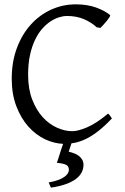

<svg xmlns="http://www.w3.org/2000/svg" viewBox="-20 -650 576 887"><path d="M365.7 111.8Q365.7 129.9 357.2 146.5Q348.6 163.1 330.6 176.8Q312.5 190.4 283.9 200.7Q255.4 210.9 215.3 216.8L204.6 192.9Q230 188.5 247.8 181.9Q265.6 175.3 276.9 167.5Q288.1 159.7 293.2 151.1Q298.3 142.6 298.3 134.8Q298.3 118.2 285.6 111.6Q272.9 105 242.7 102.1Q245.1 95.2 250.5 79.1Q254.9 65.4 262.7 40.5Q266.6 29.3 271.5 14.6Q230 12.7 189.5 -5.9Q146 -26.4 111.3 -64.9Q76.7 -103.5 55.4 -159.4Q34.2 -215.3 34.2 -286.1Q34.2 -364.3 57.9 -427.7Q81.5 -491.2 122.1 -536.1Q162.6 -581.1 216.3 -605.5Q270 -629.9 330.1 -629.9Q382.8 -629.9 422.6 -615.7Q462.4 -601.6 487.8 -581.1Q490.7 -578.6 486.3 -571.3Q481.9 -564 474.4 -554.7Q466.8 -545.4 458.3 -536.1Q449.7 -526.9 443.8 -521L426.8 -523.9Q401.9 -546.9 367.7 -561.5Q333.5 -576.2 289.1 -576.2Q272.5 -576.2 252.7 -570.1Q232.9 -564 212.9 -550.8Q192.9 -537.6 174.3 -516.4Q155.8 -495.1 141.4 -464.8Q127 -434.6 118.4 -394.8Q109.9 -355 109.9 -304.2Q109.9 -239.3 128.7 -190.4Q147.5 -141.6 177 -109.1Q206.5 -76.7 242.9 -60.3Q279.3 -43.9 314 -43.9Q340.3 -43.9 382.8 -62Q425.3 -80.1 479 -125Q481.4 -124 484.1 -120.8Q486.8 -117.7 489.3 -114.3Q491.7 -110.8 493.7 -107.7Q495.6 -104.5 497.1 -103Q465.8 -69.8 437.3 -47.1Q408.7 -24.4 382.1 -10.7Q355.5 2.9 329.6 8.8Q319.8 10.7 310.1 12.2L297.4 50.8Q310.1 53.7 322.5 58.3Q335 63 344.5 70.3Q354 77.6 359.9 87.9Q365.7 98.1 365.7 111.8Z"/></svg>

Font: Gentium Unicode
Style: Regular
Weight: 400
Version: Version 1.009